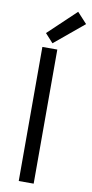

<svg xmlns="http://www.w3.org/2000/svg" viewBox="-106 -1028 514 1070"><g transform="rotate(10 150.5 -493.0)"><path d="M83 0H167.5V-758.8H83ZM300.8 -926.3 245.6 -986.3 89.4 -838.4 134.8 -788.6Z"/></g></svg>

Font: Duru Sans
Style: Regular
Weight: 400
Designer: Onur Yazıcıgil
Foundry: Onur Yazıcıgil
Version: Version 1.002